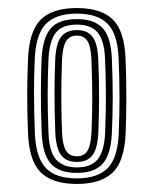

<svg xmlns="http://www.w3.org/2000/svg" viewBox="-20 -826 377 472"><path d="M169 -373.8Q109.5 -373.8 80.8 -401.6Q52 -429.5 49 -496.2Q46.8 -547.8 46.9 -594.2Q47 -640.8 49 -683.8Q52.2 -750.5 80.8 -778.4Q109.2 -806.2 169 -806.2Q228.2 -806.2 256.9 -778.5Q285.5 -750.8 288.5 -684.5Q290.8 -634.5 290.6 -586.2Q290.5 -538 288.8 -496.8Q285.5 -428 256.1 -400.9Q226.8 -373.8 169 -373.8ZM169 -387.5Q219 -387.5 243.9 -411.9Q268.8 -436.2 271.8 -496.2Q273.8 -543.5 273.8 -588.8Q273.8 -634 271.5 -684Q269 -742.5 244.6 -767.5Q220.2 -792.5 169 -792.5Q117.8 -792.5 93.1 -767.5Q68.5 -742.5 65.5 -682.5Q63.5 -639.5 63.6 -593.5Q63.8 -547.5 65.8 -496.8Q68.5 -438.2 92.8 -412.9Q117 -387.5 169 -387.5ZM169 -401Q125.5 -401 105.1 -423.5Q84.8 -446 82.5 -498.5Q80.5 -550.2 80.5 -594.2Q80.5 -638.2 82.2 -681.5Q84.8 -731.8 104.1 -755.4Q123.5 -779 169 -779Q212.2 -779 232.5 -756.8Q252.8 -734.5 255 -682.2Q257.2 -629.5 257.1 -585.6Q257 -541.8 255 -498.2Q252.5 -446.2 232.5 -423.6Q212.5 -401 169 -401ZM169 -414.5Q204 -414.5 220.1 -434.2Q236.2 -454 238.5 -499.5Q239.5 -525 240 -553.9Q240.5 -582.8 240.1 -614.8Q239.8 -646.8 238.2 -681.2Q236.5 -726.2 220.2 -745.9Q204 -765.5 169 -765.5Q132 -765.5 116.6 -744.8Q101.2 -724 99.2 -681Q97.2 -637 97.2 -593.2Q97.2 -549.5 99.2 -499Q101.2 -451.5 118.5 -433Q135.8 -414.5 169 -414.5ZM169 -428Q142.8 -428 130.2 -444.6Q117.8 -461.2 116 -499.5Q114 -549.2 114 -594.5Q114 -639.8 115.8 -679.8Q117.5 -718.8 130.2 -735.4Q143 -752 169 -752Q195 -752 207.5 -735.5Q220 -719 221.5 -681.2Q223.8 -630 223.6 -586.1Q223.5 -542.2 221.8 -500.5Q220 -462 207.8 -445Q195.5 -428 169 -428ZM169 -441.8Q186.8 -441.8 195.1 -455.6Q203.5 -469.5 205 -501.2Q206.8 -543.8 206.8 -585.8Q206.8 -627.8 204.8 -679.5Q203.5 -711.2 195.1 -724.9Q186.8 -738.5 169 -738.5Q150.8 -738.5 142.4 -724.5Q134 -710.5 132.5 -679.8Q131.5 -653.8 131 -624.8Q130.5 -595.8 130.9 -564.6Q131.2 -533.5 132.5 -500.5Q133.8 -469.2 142.4 -455.5Q151 -441.8 169 -441.8Z"/></svg>

Font: Big Shoulders Inline Display Thin
Style: Bold
Weight: 700
Version: Version 2.002